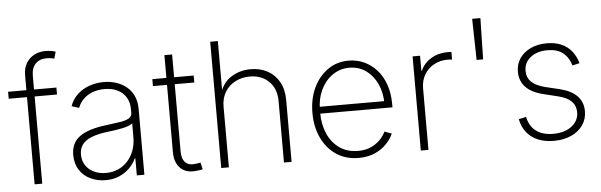

<svg xmlns="http://www.w3.org/2000/svg" viewBox="-49 -923 3451 1102"><g transform="rotate(-5 1676.5 -372.5)"><path d="M284.2 -542.5V-502.4H5.9V-542.5ZM111.3 0V-628.4Q111.3 -669.4 128.4 -697.8Q145.5 -726.1 174.3 -741.5Q203.1 -756.8 238.8 -756.8Q258.8 -756.8 273.7 -754.2Q288.6 -751.5 297.9 -747.6L286.6 -708.5Q278.8 -711.4 267.6 -713.1Q256.3 -714.8 242.2 -714.8Q202.1 -714.8 178.7 -690.7Q155.3 -666.5 155.3 -622.6V0Z M520.5 11.7Q473.1 11.7 433.6 -6.8Q394 -25.4 370.4 -61.5Q346.7 -97.7 346.7 -148.9Q346.7 -183.1 358.9 -209.2Q371.1 -235.4 396.5 -253.9Q421.9 -272.5 461.4 -284.7Q501 -296.9 555.2 -303.2Q597.7 -308.6 630.1 -313.5Q662.6 -318.4 681.2 -328.9Q699.7 -339.4 699.7 -359.9V-381.3Q699.7 -420.4 682.6 -449.2Q665.5 -478 633.8 -493.9Q602.1 -509.8 558.1 -509.8Q518.6 -509.8 487.5 -497.6Q456.5 -485.4 435.3 -463.9Q414.1 -442.4 404.3 -415L361.8 -428.2Q376 -468.3 405.3 -495.4Q434.6 -522.5 474.1 -536.4Q513.7 -550.3 557.1 -550.3Q594.7 -550.3 628.2 -539.6Q661.6 -528.8 687.7 -507.6Q713.9 -486.3 728.8 -454.1Q743.7 -421.9 743.7 -378.4V0H700.2V-98.1H696.8Q682.6 -67.4 657.5 -42.5Q632.3 -17.6 597.9 -2.9Q563.5 11.7 520.5 11.7ZM525.4 -29.3Q576.2 -29.3 615.5 -53.7Q654.8 -78.1 677.2 -121.6Q699.7 -165 699.7 -219.7V-299.8Q690.9 -292.5 676 -286.9Q661.1 -281.2 641.8 -277.1Q622.6 -272.9 601.3 -269.8Q580.1 -266.6 559.1 -264.2Q500 -257.3 462.9 -242.7Q425.8 -228 408.4 -204.6Q391.1 -181.2 391.1 -147.5Q391.1 -110.8 408.7 -84.5Q426.3 -58.1 456.8 -43.7Q487.3 -29.3 525.4 -29.3Z M1075.2 -542.5V-502.4H836.9V-542.5ZM918 -673.8H962.4V-115.2Q962.4 -71.8 983.2 -51.3Q1003.9 -30.8 1043 -37.1Q1049.3 -37.6 1056.9 -38.8Q1064.5 -40 1070.8 -41.5L1079.6 -2Q1071.8 0 1062.5 1.5Q1053.2 2.9 1044.4 3.4Q985.4 11.2 951.7 -21.5Q918 -54.2 918 -113.3Z M1230.5 -350.1V0H1186.5V-727.5H1230.5V-420.4H1221.2Q1241.2 -487.3 1291.3 -518.8Q1341.3 -550.3 1403.3 -550.3Q1459 -550.3 1501.5 -526.9Q1543.9 -503.4 1567.9 -460.2Q1591.8 -417 1591.8 -356.4V0H1547.9V-354Q1547.9 -424.8 1505.6 -466.8Q1463.4 -508.8 1395 -508.8Q1348.1 -508.8 1310.8 -489Q1273.4 -469.2 1252 -433.6Q1230.5 -397.9 1230.5 -350.1Z M1977.5 11.2Q1904.3 11.2 1849.9 -25.1Q1795.4 -61.5 1765.4 -124.8Q1735.4 -188 1735.4 -269Q1735.4 -350.1 1765.4 -413.6Q1795.4 -477.1 1847.9 -513.7Q1900.4 -550.3 1967.8 -550.3Q2015.1 -550.3 2056.2 -531.7Q2097.2 -513.2 2128.7 -478.3Q2160.2 -443.4 2178 -393.8Q2195.8 -344.2 2195.8 -281.2V-261.2H1762.7V-300.8H2171.4L2151.9 -285.6Q2151.9 -349.1 2128.7 -399.7Q2105.5 -450.2 2064.2 -479.7Q2022.9 -509.3 1967.8 -509.3Q1914.1 -509.3 1871.3 -479.2Q1828.6 -449.2 1804.2 -398.2Q1779.8 -347.2 1779.8 -284.2V-266.1Q1779.8 -198.7 1803.5 -145Q1827.1 -91.3 1871.6 -60.3Q1916 -29.3 1977.5 -29.3Q2022 -29.3 2054 -44.4Q2085.9 -59.6 2106.9 -82Q2127.9 -104.5 2137.7 -126.5L2178.7 -111.8Q2166.5 -82.5 2139.6 -54Q2112.8 -25.4 2072.3 -7.1Q2031.7 11.2 1977.5 11.2Z M2336.4 0V-542.5H2379.4V-456.1H2382.8Q2400.9 -498.5 2442.9 -523.9Q2484.9 -549.3 2538.6 -549.3Q2544.4 -549.3 2549.8 -549.1Q2555.2 -548.8 2560.5 -548.8V-504.4Q2557.6 -504.9 2550.8 -505.6Q2543.9 -506.3 2535.2 -506.3Q2490.7 -506.3 2455.6 -486.8Q2420.4 -467.3 2400.4 -433.1Q2380.4 -398.9 2380.4 -354.5V0Z M2700.7 -490.2 2695.8 -727.5H2743.2L2738.3 -490.2Z M3102.1 11.2Q3050.8 11.2 3011.2 -5.4Q2971.7 -22 2946.5 -53.5Q2921.4 -85 2912.1 -130.4L2955.1 -139.6Q2966.3 -85.4 3003.9 -57.4Q3041.5 -29.3 3102.1 -29.3Q3168.5 -29.3 3209 -60.8Q3249.5 -92.3 3249.5 -141.1Q3249.5 -178.7 3224.9 -203.6Q3200.2 -228.5 3151.9 -240.2L3064.9 -261.7Q2998 -277.8 2964.4 -313.2Q2930.7 -348.6 2930.7 -401.9Q2930.7 -445.8 2953.6 -479.2Q2976.6 -512.7 3017.1 -531.5Q3057.6 -550.3 3110.4 -550.3Q3157.7 -550.3 3193.1 -534.9Q3228.5 -519.5 3252.2 -490.5Q3275.9 -461.4 3287.6 -420.4L3246.1 -410.6Q3232.4 -457.5 3199.5 -483.9Q3166.5 -510.3 3110.8 -510.3Q3050.3 -510.3 3012.7 -480.7Q2975.1 -451.2 2975.1 -403.3Q2975.1 -364.7 3000.5 -339.6Q3025.9 -314.5 3078.6 -301.3L3163.6 -280.8Q3228.5 -264.6 3261.5 -230Q3294.4 -195.3 3294.4 -143.1Q3294.4 -97.2 3270 -62.5Q3245.6 -27.8 3202.4 -8.3Q3159.2 11.2 3102.1 11.2Z"/></g></svg>

Font: Inter 16pt ExtraLight
Style: Regular
Weight: 250
Version: Version 4.001;git-66647c0bb